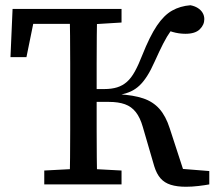

<svg xmlns="http://www.w3.org/2000/svg" viewBox="-20 -704 831 733"><path d="M690 9Q656 9 632 1.5Q608 -6 593 -23Q578 -40 569 -69L525 -220Q515 -255 498.5 -276Q482 -297 457 -306Q432 -315 396 -315H313V-364H378Q406 -364 427 -370.5Q448 -377 464.5 -391.5Q481 -406 495 -431.5Q509 -457 523 -493Q552 -566 579 -606Q606 -646 637 -663.5Q668 -681 707 -684Q723 -681 735 -673.5Q747 -666 753.5 -655Q760 -644 760 -631Q760 -609 742.5 -592Q725 -575 688 -575Q663 -575 639 -582Q615 -589 599 -597L670 -633Q649 -610 633 -587.5Q617 -565 603 -537.5Q589 -510 571 -470Q556 -436 541.5 -413.5Q527 -391 512 -377Q497 -363 479.5 -355Q462 -347 439 -342L435 -344Q489 -341 526.5 -328.5Q564 -316 588.5 -288.5Q613 -261 628 -214L687 -33L654 -61L779 -51V0Q763 3 738 6Q713 9 690 9ZM246 0Q247 -52 247.5 -103.5Q248 -155 248 -207Q248 -259 248 -311V-360Q248 -412 248 -463.5Q248 -515 247.5 -567Q247 -619 246 -670H351Q350 -619 349.5 -567Q349 -515 349 -461.5Q349 -408 349 -352V-319Q349 -263 349 -209.5Q349 -156 349.5 -104Q350 -52 351 0ZM20 -486 28 -670H291V-613H69L116 -658L81 -486ZM149 0V-53L282 -60H314L444 -53V0ZM303 -610V-670H444V-618L314 -610Z"/></svg>

Font: Source Serif 4
Style: Regular
Weight: 400
Designer: Frank Grießhammer
Foundry: Adobe Systems Incorporated
Version: Version 4.004;hotconv 1.0.116;makeotfexe 2.5.65601